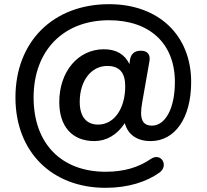

<svg xmlns="http://www.w3.org/2000/svg" viewBox="-20 -735 990 920"><path d="M486 165C594 165 683 136 744 92C791 58 751 -7 702 27C644 67 574 88 486 88C275 88 141 -46 141 -268C141 -493 284 -638 502 -638C697 -638 818 -527 818 -342C818 -217 773 -133 708 -133C673 -133 656 -152 656 -194C656 -208 658 -226 662 -248L696 -441C702 -474 686 -492 655 -492C627 -492 608 -479 603 -449L600 -428C578 -475 536 -499 478 -499C354 -499 264 -392 264 -246C264 -130 325 -59 432 -59C489 -59 541 -88 578 -145C593 -90 636 -59 702 -59C818 -59 896 -169 896 -342C896 -567 739 -715 503 -715C235 -715 54 -536 54 -268C54 -7 229 165 486 165ZM450 -138C394 -138 362 -176 362 -247C362 -348 417 -419 494 -419C553 -419 580 -386 580 -322C580 -213 526 -138 450 -138Z"/></svg>

Font: Nunito
Style: Bold
Weight: 700
Designer: Vernon Adams
Foundry: Vernon Adams
Version: Version 3.602